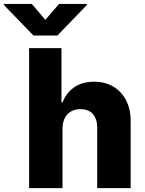

<svg xmlns="http://www.w3.org/2000/svg" viewBox="-96 -977 751 997"><path d="M228.5 -311V0H55.2V-727.1H223.1V-445.3H229Q247.1 -494.6 289.6 -523.9Q331.5 -552.7 392.6 -552.7Q449.2 -552.7 492.7 -527.3Q534.7 -502 559.1 -455.6Q583 -408.2 582.5 -347.7V0H408.7V-313.5Q409.2 -358.4 386.2 -384.8Q363.8 -410.2 320.8 -410.2Q293.5 -410.2 272.9 -398.4Q251 -385.3 240.7 -364.3Q229.5 -342.8 228.5 -311ZM-76.2 -956.5H69.3L139.6 -874L210.4 -956.5H355.5V-951.7L202.1 -792.5H77.6L-76.2 -951.7Z"/></svg>

Font: My Font
Style: Regular
Weight: 500
Designer: Rasmus Andersson
Foundry: rsms
Version: Version 0.001